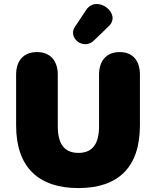

<svg xmlns="http://www.w3.org/2000/svg" viewBox="-20 -945 794 977"><path d="M379 12C581 12 692 -93 692 -307V-565C692 -635 657 -680 589 -680C521 -680 484 -635 484 -565V-303C484 -213 451 -167 379 -167C307 -167 274 -213 274 -303V-565C274 -635 237 -680 168 -680C99 -680 62 -635 62 -565V-307C62 -93 177 12 379 12ZM458 -739 534 -812C601 -877 472 -974 419 -895L361 -808C324 -753 404 -687 458 -739Z"/></svg>

Font: SN Pro Black
Style: Regular
Weight: 900
Designer: Tobias Whetton
Foundry: Supernotes
Version: Version 1.001;Glyphs 3.2 (3249)